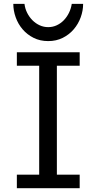

<svg xmlns="http://www.w3.org/2000/svg" viewBox="-20 -987 516 1007"><path d="M397.9 -712.9V-642.1H278.3V-70.8H397.9V0H68.4V-70.8H185.5V-642.1H68.4V-712.9ZM416 -966.8Q416 -931.2 403.3 -896.2Q390.6 -861.3 366.9 -833.5Q343.3 -805.7 309.3 -788.6Q275.4 -771.5 232.9 -771.5Q189.9 -771.5 156 -788.6Q122.1 -805.7 98.4 -833.5Q74.7 -861.3 62.3 -896.2Q49.8 -931.2 49.8 -966.8H108.4Q111.3 -941.9 122.3 -919.9Q133.3 -897.9 149.9 -881.1Q166.5 -864.3 187.7 -854.5Q209 -844.7 232.9 -844.7Q256.8 -844.7 277.8 -854.5Q298.8 -864.3 314.9 -881.1Q331.1 -897.9 341.8 -919.9Q352.5 -941.9 356.4 -966.8Z"/></svg>

Font: Andika
Style: Regular
Weight: 400
Designer: Victor Gaultney, Annie Olsen, Julie Remington, Don Collingsworth, Eric Hays
Foundry: SIL International
Version: Version 1.001